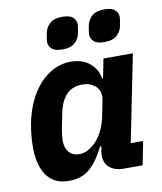

<svg xmlns="http://www.w3.org/2000/svg" viewBox="-85 -820 761 900"><g transform="rotate(-10 295.5 -369.5)"><path d="M523 0H430Q393 0 367.5 -20Q342 -40 342 -77Q342 -85 343 -94Q344 -103 345 -107L348 -122H342Q311 -58 272 -23Q233 12 171 12Q122 12 91 -11.5Q60 -35 45.5 -76.5Q31 -118 31 -170Q31 -202 34 -230.5Q37 -259 42 -286Q58 -364 92 -420Q126 -476 173.5 -506.5Q221 -537 275 -537Q330 -537 365.5 -507Q401 -477 406 -434H411L429 -525H569L486 -112H545ZM240 -103Q267 -103 289 -117.5Q311 -132 327 -151Q344 -171 356.5 -198.5Q369 -226 375 -255L391 -335Q396 -360 387 -379.5Q378 -399 358 -410.5Q338 -422 309 -422Q263 -422 234.5 -393Q206 -364 194 -305L180 -235Q178 -225 176 -207.5Q174 -190 174 -178Q174 -155 182 -138Q190 -121 205 -112Q220 -103 240 -103ZM247 -600Q212 -600 197 -614Q182 -628 182 -648Q182 -653 183.5 -662Q185 -671 188 -688Q193 -714 212.5 -732.5Q232 -751 273 -751Q308 -751 323 -737Q338 -723 338 -703Q338 -698 336.5 -689Q335 -680 332 -663Q328 -638 308 -619Q288 -600 247 -600ZM447 -600Q412 -600 397 -614Q382 -628 382 -648Q382 -653 383.5 -662Q385 -671 388 -688Q393 -714 412.5 -732.5Q432 -751 473 -751Q508 -751 523 -737Q538 -723 538 -703Q538 -698 536.5 -689Q535 -680 532 -663Q528 -638 508 -619Q488 -600 447 -600Z"/></g></svg>

Font: IBM Plex Sans
Style: Bold Italic
Weight: 700
Italic angle: -11.31°
Designer: Mike Abbink, Paul van der Laan, Pieter van Rosmalen
Foundry: Bold Monday
Version: Version 3.201